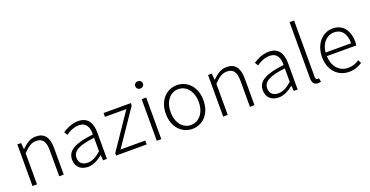

<svg xmlns="http://www.w3.org/2000/svg" viewBox="-31 -1547 4452 2312"><g transform="rotate(-20 2194.5 -391.0)"><path d="M100 0H158V-399C220 -463 264 -495 326 -495C408 -495 443 -444 443 -333V0H501V-341C501 -478 450 -547 339 -547C266 -547 211 -505 157 -452H155L148 -533H100Z M811 13C879 13 943 -24 997 -68H999L1005 0H1054V-338C1054 -456 1009 -547 882 -547C795 -547 721 -505 680 -477L706 -435C743 -463 804 -496 874 -496C975 -496 998 -414 996 -335C761 -308 656 -252 656 -134C656 -35 725 13 811 13ZM823 -36C764 -36 714 -64 714 -137C714 -219 786 -268 996 -292V-119C933 -64 882 -36 823 -36Z M1172 0H1564V-50H1247L1554 -502V-533H1205V-484H1479L1172 -31Z M1693 0H1751V-533H1693ZM1723 -658C1749 -658 1772 -677 1772 -704C1772 -734 1749 -752 1723 -752C1696 -752 1674 -734 1674 -704C1674 -677 1696 -658 1723 -658Z M2147 13C2276 13 2388 -89 2388 -266C2388 -444 2276 -547 2147 -547C2018 -547 1906 -444 1906 -266C1906 -89 2018 13 2147 13ZM2147 -37C2043 -37 1967 -130 1967 -266C1967 -402 2043 -496 2147 -496C2251 -496 2328 -402 2328 -266C2328 -130 2251 -37 2147 -37Z M2544 0H2602V-399C2664 -463 2708 -495 2770 -495C2852 -495 2887 -444 2887 -333V0H2945V-341C2945 -478 2894 -547 2783 -547C2710 -547 2655 -505 2601 -452H2599L2592 -533H2544Z M3255 13C3323 13 3387 -24 3441 -68H3443L3449 0H3498V-338C3498 -456 3453 -547 3326 -547C3239 -547 3165 -505 3124 -477L3150 -435C3187 -463 3248 -496 3318 -496C3419 -496 3442 -414 3440 -335C3205 -308 3100 -252 3100 -134C3100 -35 3169 13 3255 13ZM3267 -36C3208 -36 3158 -64 3158 -137C3158 -219 3230 -268 3440 -292V-119C3377 -64 3326 -36 3267 -36Z M3755 13C3774 13 3784 10 3794 7L3785 -39C3774 -37 3770 -37 3766 -37C3752 -37 3742 -48 3742 -73V-795H3684V-79C3684 -17 3707 13 3755 13Z M4155 13C4232 13 4282 -12 4325 -39L4303 -82C4263 -54 4218 -36 4161 -36C4046 -36 3969 -127 3966 -257H4344C4346 -270 4347 -284 4347 -299C4347 -455 4270 -547 4141 -547C4020 -547 3907 -439 3907 -266C3907 -91 4018 13 4155 13ZM3966 -303C3977 -425 4055 -497 4142 -497C4235 -497 4294 -432 4294 -303Z"/></g></svg>

Font: Source Han Sans SC Light
Style: Regular
Weight: 300
Designer: Ryoko NISHIZUKA (kana & ideographs); Paul D. Hunt (Latin, Greek & Cyrillic); Wenlong ZHANG (bopomofo); Sandoll Communica
Foundry: Adobe Systems Incorporated
Version: Version 1.004;PS 1.004;hotconv 1.0.82;makeotf.lib2.5.63406